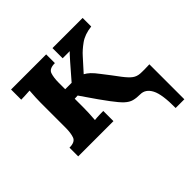

<svg xmlns="http://www.w3.org/2000/svg" viewBox="-172 -665 1013 1013"><g transform="rotate(-45 335.0 -158.5)"><path d="M587 183Q588 82 566.5 41Q545 0 506 0Q478 0 457.5 -5.5Q437 -11 417 -29.5Q397 -48 368 -87Q350 -111 330.5 -138.5Q311 -166 294.5 -190.5Q278 -215 268 -229L245 -228V-161Q245 -147 244 -121.5Q243 -96 241 -73Q257 -75 276 -75.5Q295 -76 306 -76V0H43V-65Q85 -65 94 -89.5Q103 -114 103 -154V-339Q103 -353 104 -379Q105 -405 107 -427Q91 -426 72 -425Q53 -424 42 -424V-500H304V-435Q262 -435 253.5 -410.5Q245 -386 245 -346V-299H293L365 -382Q378 -396 386.5 -406Q395 -416 404 -424H351V-500H576V-436Q523 -430 489 -405.5Q455 -381 434 -357L370 -286Q385 -278 399.5 -264.5Q414 -251 435 -223Q452 -201 469 -179Q486 -157 502 -135Q525 -105 542.5 -92Q560 -79 584.5 -77.5Q609 -76 652 -78V183Z"/></g></svg>

Font: Lora
Style: Bold
Weight: 700
Designer: Olga Karpushina, Alexei Vanyashin (Cyrillic)
Foundry: Cyreal
Version: Version 3.006; ttfautohint (v1.8.4.7-5d5b);gftools[0.9.30]